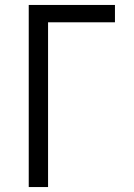

<svg xmlns="http://www.w3.org/2000/svg" viewBox="-20 -755 540 775"><path d="M96 0V-735H444V-665H174V0Z"/></svg>

Font: Zed Sans
Style: Regular
Weight: 400
Designer: Belleve Invis
Foundry: Belleve Invis
Version: Version 1.0.0; ttfautohint (v1.8.4)